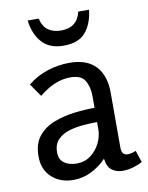

<svg xmlns="http://www.w3.org/2000/svg" viewBox="-84 -789 662 860"><g transform="rotate(-10 247.5 -358.5)"><path d="M253 -509Q332 -509 372 -466Q412 -423 412 -345V-96Q412 -75 420 -67.5Q428 -60 439 -60Q448 -60 458 -62.5Q468 -65 477 -69L495 -15Q479 -6 454.5 1.5Q430 9 404 9Q378 9 357 -5.5Q336 -20 331 -59Q302 -28 263 -8.5Q224 11 181 11Q122 11 83 -24Q44 -59 44 -120Q44 -177 71.5 -211Q99 -245 143 -262Q187 -279 236.5 -285Q286 -291 329 -291V-344Q329 -386 312 -415Q295 -444 246 -444Q208 -444 173 -429Q138 -414 103 -385L62 -444Q103 -477 152 -493Q201 -509 253 -509ZM329 -226Q302 -226 268 -223.5Q234 -221 202 -211.5Q170 -202 149.5 -181Q129 -160 129 -123Q129 -90 151.5 -74.5Q174 -59 208 -59Q244 -59 271 -79Q298 -99 313.5 -130Q329 -161 329 -194ZM381 -728Q374 -665 342 -627Q310 -589 242 -589Q177 -589 143 -628Q109 -667 102 -728H152Q160 -692 183 -675Q206 -658 242 -658Q316 -658 332 -728Z"/></g></svg>

Font: Rosario Light
Style: Regular
Weight: 300
Designer: Hector Gatti
Foundry: Omnibus Type
Version: Version 1.101; ttfautohint (v1.8.1.43-b0c9)